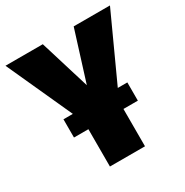

<svg xmlns="http://www.w3.org/2000/svg" viewBox="-178 -827 924 958"><g transform="rotate(-30 284.0 -348.0)"><path d="M585 -696 413 -320H468V-215H385V0H183V-215H100V-320H154L-17 -696H198L286 -409L376 -696Z"/></g></svg>

Font: Fira Sans Condensed Black
Style: Regular
Weight: 900
Width: 3
Designer: Carrois Corporate & Edenspiekermann AG
Foundry: Carrois Corporate GbR & Edenspiekermann AG
Version: Version 4.203